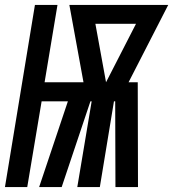

<svg xmlns="http://www.w3.org/2000/svg" viewBox="-39 -755 699 775"><path d="M-19 0 102 -735H193L141 -423H298L241 -735H640L480 -423H517L518 0H427L426 -346H421L364 0H273L331 -346H326L210 0H119L235 -346H129L71 0ZM389 -423 510 -659H346Z"/></svg>

Font: Iosevka SS04 Extended
Style: Bold Italic
Weight: 700
Width: 7
Italic angle: -9°
Monospace: yes
Designer: Belleve Invis
Foundry: Belleve Invis
Version: Version 19.0.0; ttfautohint (v1.8.4)